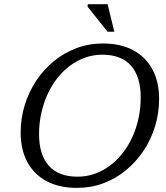

<svg xmlns="http://www.w3.org/2000/svg" viewBox="-20 -904 806 934"><path d="M170 -251Q170 -152 217.2 -98.2Q264.5 -44.5 357 -44.5Q400.5 -44.5 440 -58.2Q479.5 -72 514 -97.8Q548.5 -123.5 576.2 -158.8Q604 -194 623.8 -237Q643.5 -280 654 -329.2Q664.5 -378.5 664.5 -431Q664.5 -530.5 617.5 -584.2Q570.5 -638 477.5 -638Q434.5 -638 394.8 -624Q355 -610 320.8 -584.5Q286.5 -559 258.8 -523.8Q231 -488.5 211.2 -445.2Q191.5 -402 180.8 -353Q170 -304 170 -251ZM754 -422.5Q754 -354 734.5 -290Q715 -226 678.8 -171.5Q642.5 -117 593 -76Q543.5 -35 483 -12.5Q422.5 10 354 10Q268.5 10 207.2 -22.5Q146 -55 113.2 -115.5Q80.5 -176 80.5 -259.5Q80.5 -328.5 100.2 -392.5Q120 -456.5 156 -511Q192 -565.5 241.8 -606.2Q291.5 -647 352 -669.8Q412.5 -692.5 480.5 -692.5Q566.5 -692.5 627.5 -660Q688.5 -627.5 721.2 -567Q754 -506.5 754 -422.5ZM536 -749.5H503.5L406 -871.5L407 -883.5H503.5Z"/></svg>

Font: Newsreader
Style: Italic
Weight: 400
Italic angle: -17°
Designer: Hugues Gentile
Foundry: Production Type
Version: Version 1.003